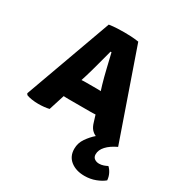

<svg xmlns="http://www.w3.org/2000/svg" viewBox="-180 -685 970 1031"><g transform="rotate(30 305.0 -169.5)"><path d="M212 -96.5Q204 -96.5 196.5 -96.8Q189 -97 181.5 -97.5L150.5 0Q136 3.5 119 5.2Q102 7 83.5 7Q63.5 7 43.2 4Q23 1 10 -4.5L4.5 -13L199 -551Q225 -555 249.2 -556Q273.5 -557 293.5 -557Q312 -557 333.5 -556Q355 -555 382 -551L571 -7.5Q530.5 11.5 508.2 35.8Q486 60 486 86.5Q486 104.5 498 113.2Q510 122 527 122Q540.5 122 553.8 117.5Q567 113 577 107.5Q589.5 118.5 599 137.2Q608.5 156 610 177.5Q590.5 194 559 206Q527.5 218 491.5 218Q439 218 405.5 191.8Q372 165.5 372 118.5Q372 82.5 392.8 52.8Q413.5 23 438 2Q423 -4 411 -17.5Q399 -31 391.5 -57L379 -97.5Q371 -97 363.5 -96.8Q356 -96.5 347.5 -96.5ZM232 -254.5 221 -220Q228.5 -220.5 236 -220.8Q243.5 -221 251.5 -221H314Q321.5 -221 327.8 -220.8Q334 -220.5 340.5 -220L330 -254Q318.5 -293.5 307 -342Q295.5 -390.5 286 -430H280Q269.5 -392 256.8 -343Q244 -294 232 -254.5Z"/></g></svg>

Font: Signika SC
Style: Bold
Weight: 700
Designer: Anna Giedryś
Foundry: Anna Giedryś
Version: Version 2.000; ttfautohint (v1.8.3) -l 8 -r 50 -G 200 -x 9 -